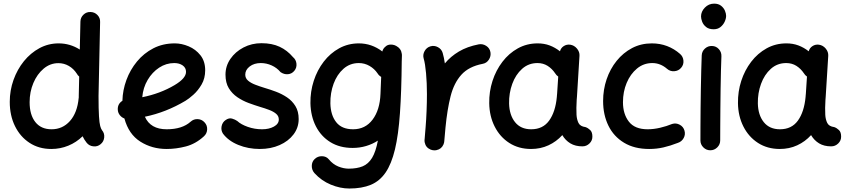

<svg xmlns="http://www.w3.org/2000/svg" viewBox="-20 -787 4759 1076"><path d="M308.6 -543.9Q372.6 -543.9 427.2 -509.3L430.7 -666Q431.2 -689 447.8 -704.8Q464.4 -720.7 487.3 -719.7Q510.3 -719.2 526.1 -702.9Q542 -686.5 541 -663.6L532.2 -249Q532.2 -174.3 534.7 -135.7Q537.1 -97.2 541.5 -81.1Q545.9 -64.9 551.8 -57.1Q566.4 -40 564 -16.6Q561.5 6.8 543.9 21Q526.9 35.6 503.4 33.2Q480 30.8 465.8 13.2Q452.1 -3.9 442.9 -23.4Q408.2 10.7 363 29.3Q317.9 47.9 267.6 47.9Q198.2 47.9 145.8 13.7Q93.3 -20.5 64 -80.1Q34.7 -139.6 34.7 -216.3Q34.7 -280.3 55.7 -339.1Q76.7 -397.9 114 -444.1Q151.4 -490.2 201.2 -517.1Q251 -543.9 308.6 -543.9ZM146 -214.4Q146 -143.6 178 -103Q210 -62.5 269 -62.5Q330.6 -62.5 371.8 -108.6Q413.1 -154.8 420.9 -237.3Q420.9 -239.3 421.4 -240.7Q421.4 -245.1 421.4 -250L423.8 -357.9Q415.5 -364.7 410.6 -374Q392.6 -401.9 365.7 -417.5Q338.9 -433.1 307.1 -433.1Q261.2 -433.1 224.6 -402.3Q188 -371.6 167 -321.8Q146 -272 146 -214.4Z M1122.6 -22.9Q1076.2 19.5 1021.5 33.7Q966.8 47.9 914.1 47.9Q831.5 47.9 766.4 6.6Q701.2 -34.7 677.2 -123Q662.1 -128.4 651.6 -141.6Q641.1 -154.8 640.1 -171.9Q638.2 -204.6 666 -222.2Q667.5 -281.7 688.5 -338.9Q709.5 -396 747.8 -442.4Q786.1 -488.8 839.6 -516.4Q893.1 -543.9 959.5 -543.9Q998 -543.9 1037.4 -527.3Q1076.7 -510.7 1103.3 -477.3Q1129.9 -443.8 1129.9 -393.1Q1129.9 -348.1 1109.9 -313.7Q1089.8 -279.3 1063.7 -256.1Q1037.6 -232.9 1019.5 -222.2Q910.6 -157.2 792 -132.8Q823.2 -62.5 914.1 -62.5Q1001 -62.5 1048.3 -105Q1065.4 -120.6 1088.4 -119.4Q1111.3 -118.2 1126.5 -101.1Q1142.1 -84.5 1140.9 -61.3Q1139.6 -38.1 1122.6 -22.9ZM956.5 -433.6Q911.1 -433.6 872.1 -408Q833 -382.3 807.4 -338.9Q781.7 -295.4 777.3 -242.2Q826.7 -252 872.3 -269Q918 -286.1 958.5 -310.1Q1022.5 -348.1 1022.5 -384.3Q1022.5 -407.2 1003.7 -420.4Q984.9 -433.6 956.5 -433.6Z M1629.4 -390.1Q1615.2 -373 1593.8 -371.1Q1572.3 -369.1 1552.2 -382.8Q1531.7 -407.2 1502.4 -420.4Q1473.1 -433.6 1441.4 -433.6Q1404.3 -433.6 1379.4 -414.6Q1354.5 -395.5 1354.5 -368.7Q1354.5 -348.6 1370.1 -335.2Q1385.7 -321.8 1410.6 -312.3Q1435.5 -302.7 1462.9 -294.4Q1493.2 -285.6 1526.4 -273.2Q1559.6 -260.7 1588.4 -241.5Q1617.2 -222.2 1635.5 -192.6Q1653.8 -163.1 1653.8 -119.6Q1653.8 -71.8 1625 -33.7Q1596.2 4.4 1546.9 26.1Q1497.6 47.9 1436 47.9Q1371.1 47.9 1315.4 25.1Q1259.8 2.4 1229.5 -38.1Q1217.3 -57.1 1221.9 -79.8Q1226.6 -102.5 1245.1 -114.7Q1263.7 -127.4 1280.8 -122.3Q1297.9 -117.2 1309.6 -108.9Q1330.6 -89.4 1368.9 -75.9Q1407.2 -62.5 1448.7 -62.5Q1487.8 -62.5 1515.1 -77.6Q1542.5 -92.8 1542.5 -117.2Q1542.5 -136.7 1527.3 -149.4Q1512.2 -162.1 1488.3 -171.1Q1464.4 -180.2 1437.5 -188Q1407.2 -197.3 1373.5 -209.7Q1339.8 -222.2 1310.3 -242.2Q1280.8 -262.2 1262.2 -292.7Q1243.7 -323.2 1243.7 -368.7Q1243.7 -417 1271.2 -457Q1298.8 -497.1 1344.7 -521Q1390.6 -544.9 1445.3 -544.9Q1504.4 -544.9 1547.1 -524.9Q1589.8 -504.9 1621.6 -467.3Q1639.2 -452.6 1641.4 -429.9Q1643.6 -407.2 1629.4 -390.1Z M2169.9 -537.1H2171.4Q2175.3 -537.1 2179.7 -536.6Q2190.4 -535.2 2200.2 -529.8Q2227.5 -515.1 2231 -488.8Q2232.9 -481.4 2232.4 -474.1L2231.4 -442.9Q2230 -274.9 2221.4 -153.1Q2212.9 -31.2 2193.4 50.3Q2173.8 131.8 2140.9 179.9Q2107.9 228 2057.9 248.8Q2007.8 269.5 1937.5 269.5Q1886.7 269.5 1833.7 247.6Q1780.8 225.6 1742.2 183.1Q1727.1 166 1727.3 142.8Q1727.5 119.6 1743.2 104.5Q1760.3 87.9 1784.4 88.4Q1808.6 88.9 1822.3 105.5Q1845.7 133.8 1875.7 146Q1905.8 158.2 1934.1 158.2Q1980.5 158.2 2012.5 145Q2044.4 131.8 2065.2 97.7Q2085.9 63.5 2097.7 1Q2067.9 20.5 2032 31.2Q1996.1 42 1956.1 42Q1884.3 42 1831.8 9.8Q1779.3 -22.5 1750.2 -79.3Q1721.2 -136.2 1719.7 -209Q1718.8 -273.9 1738.3 -334Q1757.8 -394 1794.2 -441.4Q1830.6 -488.8 1880.9 -516.4Q1931.2 -543.9 1991.2 -543.9Q2063 -543.9 2122.6 -498.5Q2126.5 -514.6 2139.2 -524.9Q2151.9 -537.6 2169.9 -537.1ZM1959 -62.5Q2027.3 -62.5 2068.1 -116.7Q2108.9 -170.9 2112.3 -261.2L2116.2 -356Q2103 -363.8 2095.7 -376Q2078.6 -401.4 2051 -417.5Q2023.4 -433.6 1990.7 -433.6Q1941.4 -433.6 1905 -401.6Q1868.7 -369.6 1849.6 -317.9Q1830.6 -266.1 1831.5 -207.5Q1833 -141.6 1864.3 -102.1Q1895.5 -62.5 1959 -62.5Z M2409.2 55.2Q2401.9 54.7 2395 51.8Q2394.5 51.8 2394 51.8Q2393.6 51.3 2393.1 51.3Q2366.2 40 2360.4 12.2Q2360.4 11.7 2360.4 11.2Q2359.9 10.7 2359.9 10.3Q2358.4 2.4 2359.4 -5.4Q2359.4 -7.8 2359.9 -9.8Q2361.3 -25.9 2362.5 -42Q2363.8 -58.1 2365.2 -74.7Q2368.7 -117.2 2370.6 -165Q2372.6 -212.9 2372.6 -259.8Q2372.6 -321.8 2367.7 -376.2Q2362.8 -430.7 2354.5 -458.5Q2348.1 -480 2359.4 -500.5Q2370.6 -521 2392.1 -527.3Q2413.6 -533.7 2434.1 -522.7Q2454.6 -511.7 2460.9 -490.2Q2468.3 -464.8 2473.1 -431.6Q2505.4 -470.7 2551.8 -498.3Q2598.1 -525.9 2663.1 -538.6Q2685.5 -542.5 2705.1 -529.8Q2724.6 -517.1 2728.5 -494.6Q2732.4 -472.2 2719.7 -452.6Q2707 -433.1 2684.6 -429.2Q2606.9 -414.1 2565.4 -367.9Q2523.9 -321.8 2505.1 -247.3Q2486.3 -172.9 2476.6 -72.3Q2473.6 -30.3 2469.7 5.4Q2469.2 12.7 2466.3 19.5Q2466.3 20 2466.3 20.5Q2465.8 21 2465.8 21.5Q2454.6 48.3 2426.8 54.2Q2426.3 54.2 2425.8 54.2Q2425.3 54.7 2424.8 54.7Q2417 56.2 2409.2 55.2Z M3244.1 33.2Q3204.1 33.2 3176.3 16.4Q3148.4 -0.5 3131.3 -29.8Q3098.1 6.8 3053.7 27.3Q3009.3 47.9 2956.1 47.9Q2886.7 47.9 2834.2 14.2Q2781.7 -19.5 2752.2 -77.9Q2722.7 -136.2 2721.7 -209Q2720.7 -273.4 2740 -333.3Q2759.3 -393.1 2795.7 -440.7Q2832 -488.3 2882.3 -516.1Q2932.6 -543.9 2993.2 -543.9Q3029.3 -543.9 3060.1 -532.5Q3090.8 -521 3118.2 -499.5Q3123 -518.1 3139.2 -528.6Q3155.3 -539.1 3175.3 -536.6Q3198.2 -533.2 3213.6 -514.6Q3229 -496.1 3227.5 -474.1L3213.4 -245.6Q3212.9 -236.3 3211.9 -227.1Q3210.4 -206.5 3210.2 -182.6Q3210 -158.7 3210.9 -143.6Q3212.4 -117.7 3221.9 -98.1Q3231.4 -78.6 3261.2 -74.7Q3275.4 -69.8 3287.6 -58.1Q3299.8 -46.4 3299.8 -22Q3300.3 0.5 3283.7 16.8Q3267.1 33.2 3244.1 33.2ZM2957 -62.5Q3022.5 -62.5 3057.6 -111.3Q3092.8 -160.2 3100.6 -243.7Q3101.1 -247.6 3101.1 -251Q3101.1 -253.9 3101.6 -256.3Q3102.1 -258.8 3102.1 -261.2L3108.4 -357.9Q3097.7 -365.2 3091.3 -376Q3073.7 -402.3 3048.8 -418Q3023.9 -433.6 2992.2 -433.6Q2941.9 -433.6 2905.8 -401.1Q2869.6 -368.7 2850.8 -316.9Q2832 -265.1 2833 -207.5Q2834.5 -142.1 2866.5 -102.3Q2898.4 -62.5 2957 -62.5Z M3796.9 -406.7Q3782.2 -389.6 3759 -387.9Q3735.8 -386.2 3718.8 -400.9Q3681.2 -433.6 3635.7 -433.6Q3586.9 -433.6 3549.8 -402.8Q3512.7 -372.1 3491.9 -322.3Q3471.2 -272.5 3471.2 -214.4Q3471.2 -147.9 3504.4 -105.2Q3537.6 -62.5 3609.4 -62.5Q3643.1 -62.5 3679.4 -71Q3715.8 -79.6 3746.6 -92.3Q3768.6 -99.1 3789.1 -88.1Q3809.6 -77.1 3815.9 -55.2Q3822.3 -33.2 3811.3 -13.2Q3800.3 6.8 3778.8 13.7Q3736.3 30.3 3698 39.1Q3659.7 47.9 3618.2 47.9Q3535.2 47.9 3477.3 12.9Q3419.4 -22 3389.6 -82.8Q3359.9 -143.6 3359.9 -220.7Q3359.9 -284.7 3379.6 -342.8Q3399.4 -400.9 3435.8 -446Q3472.2 -491.2 3522.2 -517.6Q3572.3 -543.9 3632.8 -543.9Q3678.7 -543.9 3718.5 -528.8Q3758.3 -513.7 3791 -484.9Q3808.1 -470.2 3810.1 -447Q3812 -423.8 3796.9 -406.7Z M3908.7 -694.8Q3908.7 -722.2 3930.2 -744.4Q3951.7 -766.6 3981.9 -766.6Q4006.3 -766.6 4021.2 -754.6Q4036.1 -742.7 4042.7 -726.8Q4049.3 -710.9 4049.3 -698.2Q4049.3 -683.1 4041.3 -665.5Q4033.2 -647.9 4017.8 -635.5Q4002.4 -623 3979.5 -623Q3952.6 -623 3937 -635.7Q3921.4 -648.4 3915 -665.3Q3908.7 -682.1 3908.7 -694.8ZM3970.2 -529.3Q3993.2 -528.8 4008.5 -511.7Q4023.9 -494.6 4022.9 -471.7Q4021.5 -438 4020.3 -389.6Q4019 -341.3 4018.3 -286.6Q4017.6 -231.9 4017.1 -177.7Q4016.6 -123.5 4016.4 -77.1Q4016.1 -30.8 4016.1 0Q4016.1 22.5 3999.8 38.8Q3983.4 55.2 3960.4 55.2Q3938 55.2 3921.6 38.8Q3905.3 22.5 3905.3 0Q3905.3 -30.8 3905.5 -77.4Q3905.8 -124 3906.2 -178.5Q3906.7 -232.9 3907.7 -288.1Q3908.7 -343.3 3909.9 -392.3Q3911.1 -441.4 3912.6 -476.6Q3913.6 -499.5 3930.7 -514.9Q3947.8 -530.3 3970.2 -529.3Z M4638.2 33.2Q4598.1 33.2 4570.3 16.4Q4542.5 -0.5 4525.4 -29.8Q4492.2 6.8 4447.8 27.3Q4403.3 47.9 4350.1 47.9Q4280.8 47.9 4228.3 14.2Q4175.8 -19.5 4146.2 -77.9Q4116.7 -136.2 4115.7 -209Q4114.7 -273.4 4134 -333.3Q4153.3 -393.1 4189.7 -440.7Q4226.1 -488.3 4276.4 -516.1Q4326.7 -543.9 4387.2 -543.9Q4423.3 -543.9 4454.1 -532.5Q4484.9 -521 4512.2 -499.5Q4517.1 -518.1 4533.2 -528.6Q4549.3 -539.1 4569.3 -536.6Q4592.3 -533.2 4607.7 -514.6Q4623 -496.1 4621.6 -474.1L4607.4 -245.6Q4606.9 -236.3 4606 -227.1Q4604.5 -206.5 4604.2 -182.6Q4604 -158.7 4605 -143.6Q4606.4 -117.7 4616 -98.1Q4625.5 -78.6 4655.3 -74.7Q4669.4 -69.8 4681.6 -58.1Q4693.8 -46.4 4693.8 -22Q4694.3 0.5 4677.7 16.8Q4661.1 33.2 4638.2 33.2ZM4351.1 -62.5Q4416.5 -62.5 4451.7 -111.3Q4486.8 -160.2 4494.6 -243.7Q4495.1 -247.6 4495.1 -251Q4495.1 -253.9 4495.6 -256.3Q4496.1 -258.8 4496.1 -261.2L4502.4 -357.9Q4491.7 -365.2 4485.4 -376Q4467.8 -402.3 4442.9 -418Q4418 -433.6 4386.2 -433.6Q4335.9 -433.6 4299.8 -401.1Q4263.7 -368.7 4244.9 -316.9Q4226.1 -265.1 4227.1 -207.5Q4228.5 -142.1 4260.5 -102.3Q4292.5 -62.5 4351.1 -62.5Z"/></svg>

Font: Mikhak-FD SemiBold
Style: Regular
Weight: 600
Designer: Amin Abedi
Version: Version 3.2